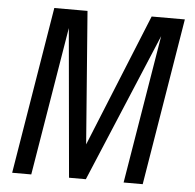

<svg xmlns="http://www.w3.org/2000/svg" viewBox="-52 -788 855 841"><g transform="rotate(5 375.0 -367.5)"><path d="M32 0 153 -735H299L344 -152L581 -735H727L606 0H522L630 -653L356 0H282L224 -653L116 0Z"/></g></svg>

Font: Iosevka Aile
Style: Italic
Weight: 400
Italic angle: -9°
Designer: Belleve Invis
Foundry: Belleve Invis
Version: Version 28.0.1; ttfautohint (v1.8.4)